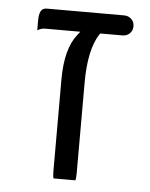

<svg xmlns="http://www.w3.org/2000/svg" viewBox="-45 -608 496 634"><g transform="rotate(5 203.0 -291.5)"><path d="M228 -13.7Q230.5 -20 230.5 -39.1V-336.9Q230.5 -448.2 265.6 -501L268.1 -503.9H340.8Q356 -503.9 365.5 -513.4Q375 -522.9 375 -537.1Q375 -551.8 365.2 -561Q355.5 -570.3 340.8 -570.3H85Q74.7 -570.3 68.8 -564.5Q59.6 -555.2 59.6 -529.3V-496.1Q71.8 -503.9 85 -503.9H201.7L192.9 -492.7Q153.3 -443.8 153.3 -340.8V-39.1Q153.3 -20 155.8 -13.7Z"/></g></svg>

Font: YuPearl-Light
Style: Light
Weight: 300
Designer: Max Yao
Foundry: Max-Everyday
Version: Version 1.011; ttfautohint (v1.8.3)